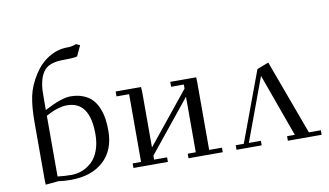

<svg xmlns="http://www.w3.org/2000/svg" viewBox="-75 -904 1844 1075"><g transform="rotate(-10 847.0 -366.0)"><path d="M104 -19V-350.1Q104 -436.5 116.5 -495.6Q128.9 -554.7 168 -615.2Q202.6 -668.9 252.4 -699Q302.2 -729 357.9 -729Q384.8 -729 408.2 -738.8L430.2 -729L402.8 -669.9Q385.7 -664.1 328.1 -664.1Q281.7 -664.1 252.9 -653.6Q224.1 -643.1 207 -617.2Q193.4 -596.2 186.8 -568.6Q180.2 -541 179.2 -519.8Q178.2 -498.5 178.2 -454.1V-404.8Q275.9 -456.1 326.2 -456.1Q367.7 -456.1 399.4 -443.1Q431.2 -430.2 450.4 -409.2Q469.7 -388.2 481.9 -357.9Q494.1 -327.6 498.5 -297.1Q502.9 -266.6 502.9 -231Q502.9 -119.6 434.6 -57.4Q366.2 4.9 248 4.9Q211.9 4.9 178.2 0L105 6.8ZM178.2 -26.9Q216.8 -22 256.8 -22Q289.1 -22 318.8 -33.7Q348.6 -45.4 373.5 -68.6Q398.4 -91.8 413.3 -132.1Q428.2 -172.4 428.2 -224.1Q428.2 -410.2 298.8 -410.2Q276.4 -410.2 252 -403.3Q227.5 -396.5 214.1 -390.1Q200.7 -383.8 178.2 -372.1Z M581.1 -411.1V-439H725.6L727.1 -411.1V-95.2L963.9 -388.2V-411.1H891.6V-439H1039.1L1040 -411.1V-25.9H1112.8V0H918V-25.9H963.9V-341.8L727.1 -48.8V-25.9H800.8V0H605V-25.9H652.8V-411.1Z M1190.9 0V-25.9H1236.8L1384.8 -424.8L1450.7 -450.2L1606.9 -25.9H1674.8V0H1482.9V-25.9H1526.9L1397.9 -383.8L1265.6 -25.9H1334V0Z"/></g></svg>

Font: Dehuti Alt
Style: Book
Weight: 400
Version: Version 1.2